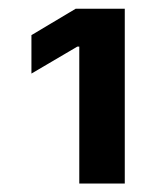

<svg xmlns="http://www.w3.org/2000/svg" viewBox="-20 -858 364 441"><path d="M266.6 -837.9V-436.5H162.1V-751H157.7L52.2 -689V-777.3L153.8 -837.9Z"/></svg>

Font: Inter-SemiBold
Style: Regular
Weight: 600
Designer: Rasmus Andersson
Foundry: rsms
Version: Version 4.000;git-a52131595